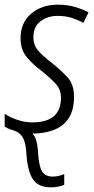

<svg xmlns="http://www.w3.org/2000/svg" viewBox="-23 -562 404 822"><path d="M252 229V183Q229 194 202 194Q170 194 156.5 170.5Q143 147 140 91Q136 28 116 10Q294 7 294 -147Q294 -200 266.5 -230.5Q239 -261 196 -295Q158 -324 139 -347Q120 -370 120 -403Q120 -448 150.5 -471Q181 -494 224 -494Q258 -494 285.5 -485Q313 -476 334 -464L356 -509Q332 -522 299 -532Q266 -542 224 -542Q156 -542 110.5 -503.5Q65 -465 65 -398Q65 -350 91 -318Q117 -286 158 -256Q197 -224 217.5 -201Q238 -178 238 -143Q238 -38 115 -38Q83 -38 51 -49Q19 -60 -3 -75V-20Q7 -13 20 -8.5Q33 -4 45 0Q66 10 76.5 30Q87 50 90 96Q95 171 118 205.5Q141 240 195 240Q214 240 229 236.5Q244 233 252 229Z"/></svg>

Font: Noto Sans UI SemiCondensed Light
Style: Italic
Weight: 300
Width: 4
Designer: Monotype Design Team
Foundry: Monotype Imaging Inc.
Version: 1.001